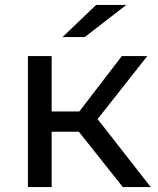

<svg xmlns="http://www.w3.org/2000/svg" viewBox="-20 -757 638 777"><path d="M369 -737H491L323 -607H233ZM590 0H477L299 -224H189V0H93V-530H189V-306H301L473 -530H576L375 -275Z"/></svg>

Font: false
Style: Regular
Weight: 500
Designer: Julieta Ulanovsky
Foundry: Julieta Ulanovsky
Version: Version 7.222;hotconv 1.0.109;makeotfexe 2.5.65596